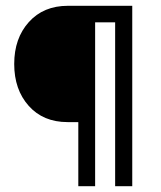

<svg xmlns="http://www.w3.org/2000/svg" viewBox="-20 -690 554 662"><path d="M214 -670H436V-48H377V-613H308V-48H250V-269H213Q129 -269 79 -325Q29 -381 29 -469.5Q29 -558 79.5 -614Q130 -670 214 -670Z"/></svg>

Font: Halant Medium
Style: Regular
Weight: 500
Designer: Hitesh Malaviya (Devanagari), Satya Rajpurohit (Latin)
Foundry: Indian Type Foundry
Version: Version 1.101;PS 1.0;hotconv 1.0.78;makeotf.lib2.5.61930; tt